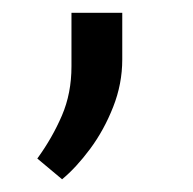

<svg xmlns="http://www.w3.org/2000/svg" viewBox="-20 -119 300 299"><path d="M91.3 -15.6V-99.1H170.4V-26.4Q170.4 11.7 156.2 47.6Q142.1 83.5 120.4 112.8Q98.6 142.1 76.7 160.2L38.1 127.9Q61.5 95.7 76.4 61Q91.3 26.4 91.3 -15.6Z"/></svg>

Font: Vazirmatn RD
Style: Regular
Weight: 400
Designer: Saber Rastikerdar
Foundry: Saber Rastikerdar
Version: Version 32.102